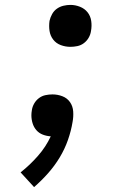

<svg xmlns="http://www.w3.org/2000/svg" viewBox="-20 -548 540 783"><path d="M267 -357Q247 -357 228 -364Q209 -371 197 -386.5Q185 -402 182 -422Q179 -442 182 -463Q185 -477 192.5 -490.5Q200 -504 212 -512.5Q224 -521 238.5 -524.5Q253 -528 267 -528Q287 -528 306 -520.5Q325 -513 337 -498Q349 -483 352 -462.5Q355 -442 351 -421Q349 -407 341.5 -394Q334 -381 322 -372Q310 -363 295.5 -360Q281 -357 267 -357ZM119 215 64 155Q102 125 134.5 88Q167 51 187 8Q170 7 154.5 1Q139 -5 128.5 -17Q118 -29 113 -45Q108 -61 108 -78Q108 -83 108.5 -88Q109 -93 110 -99Q112 -113 119.5 -126Q127 -139 139 -148Q151 -157 165.5 -160Q180 -163 194 -163Q215 -163 234.5 -155.5Q254 -148 265.5 -131.5Q277 -115 278.5 -93.5Q280 -72 276 -51Q270 -14 257 23Q244 60 223.5 94Q203 128 176.5 158Q150 188 119 215Z"/></svg>

Font: Iosevka Curly Slab Medium
Style: Italic
Weight: 500
Italic angle: -9°
Monospace: yes
Designer: Belleve Invis
Foundry: Belleve Invis
Version: Version 22.1.2; ttfautohint (v1.8.4)